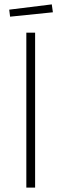

<svg xmlns="http://www.w3.org/2000/svg" viewBox="-20 -855 280 875"><path d="M100 -706H140V0H100ZM22 -811 216 -835 221 -799 26 -779Z"/></svg>

Font: Lineal Thin
Style: Regular
Weight: 200
Designer: Created by Frank Adebiaye with contributions from Anton Moglia & Ariel Martín Pérez
Created by Frank ADEBIAYE with FontF
Foundry: Velvetyne Type Foundry
Version: Version 2.000;Glyphs 3.2 (3227)